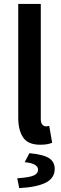

<svg xmlns="http://www.w3.org/2000/svg" viewBox="-20 -726 311 979"><path d="M185 12Q123 12 98 -25Q73 -62 73 -126V-706H188V-120Q188 -99 196 -90.5Q204 -82 213 -82Q217 -82 220.5 -82Q224 -82 231 -84L246 2Q223 12 185 12ZM78 233 68 183Q129 179 151.5 169Q174 159 174 140Q174 107 106 101L130 55Q203 62 231 81Q259 100 259 135Q259 183 212 206Q165 229 78 233Z"/></svg>

Font: CV Source Sans Light
Style: Bold
Weight: 600
Designer: Paul D. Hunt
Foundry: Adobe Systems Incorporated
Version: Version 3.001